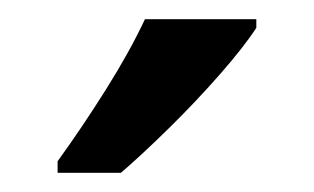

<svg xmlns="http://www.w3.org/2000/svg" viewBox="-20 -786 327 200"><path d="M247 -757Q234 -737 209 -708.5Q184 -680 156 -652.5Q128 -625 106 -606H40V-618Q66 -654 90.5 -693Q115 -732 131 -766H247Z"/></svg>

Font: Noto Sans Georgian Condensed Medium
Style: Regular
Weight: 500
Width: 3
Designer: Monotype Design Team, Akaki Razmadze
Foundry: Google LLC
Version: Version 2.005; ttfautohint (v1.8.4.7-5d5b)